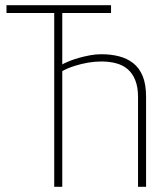

<svg xmlns="http://www.w3.org/2000/svg" viewBox="-20 -720 622 740"><path d="M371 -511Q349 -511 327.5 -507Q306 -503 286 -497.5Q266 -492 248.5 -485Q231 -478 218 -471V-445Q242 -458 267.5 -466Q293 -474 319 -478.5Q345 -483 370 -483Q402 -483 428 -476Q454 -469 472.5 -453Q491 -437 501.5 -410.5Q512 -384 512 -346V0H543V-346Q543 -395 530 -426.5Q517 -458 493.5 -476.5Q470 -495 438.5 -503Q407 -511 371 -511ZM220 -670H408V-700H5V-670H189V0H220Z"/></svg>

Font: Advent Pro ExtraLight
Style: Regular
Weight: 250
Version: Version 3.000